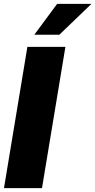

<svg xmlns="http://www.w3.org/2000/svg" viewBox="-20 -969 491 989"><path d="M316.9 -727.5 196.3 0H0.5L121.1 -727.5ZM156.7 -790 274.4 -949.2H451.2L285.6 -790Z"/></svg>

Font: Inter 28pt Black
Style: Italic
Weight: 900
Italic angle: -9.3988°
Designer: Rasmus Andersson
Foundry: rsms
Version: Version 4.001;git-66647c0bb